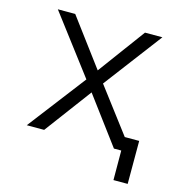

<svg xmlns="http://www.w3.org/2000/svg" viewBox="-98 -607 783 828"><g transform="rotate(15 293.0 -193.5)"><path d="M481.9 131.8H545.4V-60.1H481.4V-59.6L330.6 -258.8L526.4 -517.6H448.7L293.9 -307.6L137.2 -517.6H59.6L256.8 -257.3L59.6 0H137.2L293 -209L448.7 0H481.4Z"/></g></svg>

Font: Cascadia Mono Light
Style: Regular
Weight: 300
Monospace: yes
Designer: Aaron Bell
Foundry: Saja Typeworks
Version: Version 2404.023